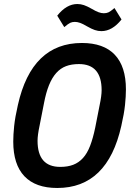

<svg xmlns="http://www.w3.org/2000/svg" viewBox="-20 -924 663 956"><path d="M265 12Q157 12 101.5 -46.5Q46 -105 46 -219Q46 -253 50.5 -296.5Q55 -340 69 -401Q138 -710 388 -710Q496 -710 551.5 -651.5Q607 -593 607 -479Q607 -445 602.5 -401.5Q598 -358 584 -297Q515 12 265 12ZM280 -93Q317 -93 344.5 -103.5Q372 -114 393 -137Q414 -160 428.5 -197.5Q443 -235 454 -288L476 -400Q486 -447 486 -475Q486 -605 373 -605Q336 -605 308.5 -594.5Q281 -584 260 -560.5Q239 -537 224 -500Q209 -463 199 -410L177 -298Q167 -251 167 -223Q167 -93 280 -93ZM485 -769Q468 -769 452 -774.5Q436 -780 415 -792Q393 -805 379 -810Q365 -815 353 -815Q340 -815 330 -810.5Q320 -806 300 -789L265 -846Q311 -904 365 -904Q382 -904 398 -898.5Q414 -893 435 -881Q457 -868 471 -863Q485 -858 497 -858Q510 -858 520 -862.5Q530 -867 550 -884L585 -827Q539 -769 485 -769Z"/></svg>

Font: IBM Plex Sans Condensed SemiBold
Style: Italic
Weight: 600
Width: 3
Italic angle: -11°
Designer: Mike Abbink, Paul van der Laan, Pieter van Rosmalen
Foundry: Bold Monday
Version: Version 1.3